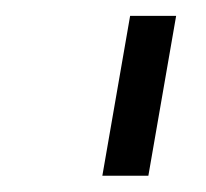

<svg xmlns="http://www.w3.org/2000/svg" viewBox="-20 -695 260 242"><path d="M109 -473.5 144 -675H202L167 -473.5Z"/></svg>

Font: Anybody UltraExpanded Light
Style: Italic
Weight: 300
Width: 9
Italic angle: -10°
Designer: Tyler Finck
Foundry: Etcetera Type Company
Version: Version 1.010; ttfautohint (v1.8.3) -l 8 -r 50 -G 200 -x 14 